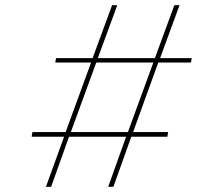

<svg xmlns="http://www.w3.org/2000/svg" viewBox="-20 -720 839 740"><path d="M193 -479 196 -496H337L412 -700H432L357 -496H577L652 -700H672L597 -496H719L716 -479H590L493 -211H628L625 -193H486L417 0H397L466 -193H246L177 0H157L227 -193H102L105 -211H233L331 -479ZM351 -479 253 -211H473L571 -479Z"/></svg>

Font: Georama Extended Thin
Style: Italic
Weight: 100
Width: 7
Italic angle: -9°
Designer: Jean-Baptiste Levee
Foundry: Production Type
Version: Version 1.000